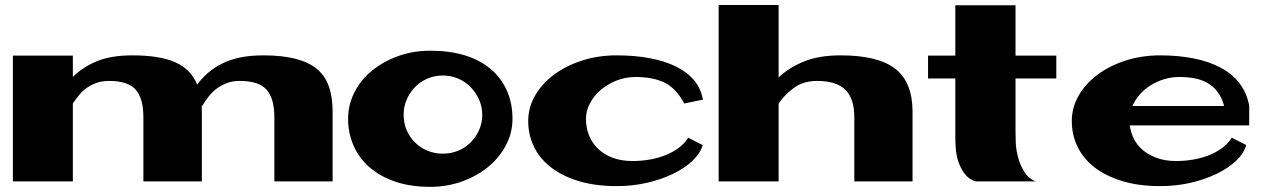

<svg xmlns="http://www.w3.org/2000/svg" viewBox="-20 -721 5015 763"><path d="M31.2 -500H269.5V-415Q305.7 -452.1 362.3 -476.6Q418.9 -501 506.8 -501Q614.3 -501 676.3 -473.6Q738.3 -446.3 763.7 -384.8Q781.2 -409.2 805.2 -430.2Q829.1 -451.2 860.4 -467.3Q891.6 -483.4 932.6 -492.2Q973.6 -501 1027.3 -501Q1100.6 -501 1152.8 -487.8Q1205.1 -474.6 1238.3 -447.8Q1271.5 -420.9 1286.6 -378.4Q1301.8 -335.9 1301.8 -276.4V0H1070.3V-255.9Q1070.3 -329.1 1039.6 -364.3Q1008.8 -399.4 932.6 -399.4Q903.3 -399.4 880.9 -390.6Q858.4 -381.8 840.8 -368.7Q823.2 -355.5 809.1 -337.4Q794.9 -319.3 784.2 -300.8L781.2 -302.7Q781.2 -295.9 781.7 -289.6Q782.2 -283.2 782.2 -276.4V0H549.8V-255.9Q549.8 -329.1 519.5 -364.3Q489.3 -399.4 413.1 -399.4Q385.7 -399.4 363.8 -391.6Q341.8 -383.8 324.7 -371.6Q307.6 -359.4 294.4 -343.3Q281.2 -327.1 269.5 -309.6V0H31.2Z M1689.5 -519.5Q1765.6 -519.5 1825.7 -501.5Q1885.7 -483.4 1928.2 -448.2Q1970.7 -413.1 1993.7 -362.3Q2016.6 -311.5 2016.6 -249Q2016.6 -193.4 1990.7 -144Q1964.8 -94.7 1920.4 -58.1Q1876 -21.5 1816.4 0Q1756.8 21.5 1689.5 21.5Q1609.4 21.5 1548.3 0Q1487.3 -21.5 1446.3 -58.1Q1405.3 -94.7 1384.3 -144Q1363.3 -193.4 1363.3 -249Q1363.3 -304.7 1388.7 -354.5Q1414.1 -404.3 1458.5 -440.4Q1502.9 -476.6 1562 -498Q1621.1 -519.5 1689.5 -519.5ZM1740.2 -110.4Q1772.5 -110.4 1800.8 -122.1Q1829.1 -133.8 1850.1 -154.8Q1871.1 -175.8 1883.8 -204.1Q1896.5 -232.4 1896.5 -264.6Q1896.5 -296.9 1883.8 -325.2Q1871.1 -353.5 1850.1 -375Q1829.1 -396.5 1800.8 -408.7Q1772.5 -420.9 1740.2 -420.9Q1707 -420.9 1678.7 -408.7Q1650.4 -396.5 1629.4 -375Q1608.4 -353.5 1596.2 -325.2Q1584 -296.9 1584 -264.6Q1584 -231.4 1596.2 -203.6Q1608.4 -175.8 1629.4 -154.8Q1650.4 -133.8 1678.7 -122.1Q1707 -110.4 1740.2 -110.4Z M2699.2 -309.6Q2667 -370.1 2621.1 -392.6Q2575.2 -415 2506.8 -415Q2464.8 -415 2428.7 -400.4Q2392.6 -385.7 2365.7 -362.3Q2338.9 -338.9 2323.7 -309.1Q2308.6 -279.3 2308.6 -248Q2308.6 -216.8 2319.3 -187Q2330.1 -157.2 2352.5 -133.8Q2375 -110.4 2410.2 -95.7Q2445.3 -81.1 2494.1 -81.1Q2528.3 -81.1 2562 -86.9Q2595.7 -92.8 2625 -104.5Q2654.3 -116.2 2677.7 -133.8Q2701.2 -151.4 2714.8 -173.8L2772.5 -144.5Q2762.7 -111.3 2731.9 -82Q2701.2 -52.7 2654.8 -30.3Q2608.4 -7.8 2551.3 5.4Q2494.1 18.6 2430.7 18.6Q2343.8 18.6 2277.8 -2Q2211.9 -22.5 2168 -57.1Q2124 -91.8 2101.6 -138.7Q2079.1 -185.5 2079.1 -240.2Q2079.1 -293.9 2106.4 -341.3Q2133.8 -388.7 2181.6 -424.3Q2229.5 -460 2293.5 -480.5Q2357.4 -501 2430.7 -501Q2502.9 -501 2562.5 -489.7Q2622.1 -478.5 2666.5 -456.5Q2710.9 -434.6 2738.3 -401.9Q2765.6 -369.1 2773.4 -325.2Z M2835.9 -701.2H3074.2V-413.1Q3112.3 -450.2 3172.4 -475.6Q3232.4 -501 3321.3 -501Q3468.8 -501 3537.6 -447.8Q3606.4 -394.5 3606.4 -276.4V0H3375V-255.9Q3375 -329.1 3339.4 -364.3Q3303.7 -399.4 3227.5 -399.4Q3172.9 -399.4 3135.3 -372.1Q3097.7 -344.7 3074.2 -309.6V0H2835.9Z M3668 -500H3776.4V-700.2H4015.6V-500H4177.7V-409.2H4015.6V-200.2Q4015.6 -183.6 4016.6 -155.3Q4017.6 -127 4025.4 -97.2Q4033.2 -67.4 4049.3 -40Q4065.4 -12.7 4095.7 0H3856.4Q3830.1 -8.8 3814.5 -29.3Q3798.8 -49.8 3790 -74.2Q3781.2 -98.6 3778.8 -124.5Q3776.4 -150.4 3776.4 -169.9V-409.2H3668Z M4654.3 -81.1Q4688.5 -81.1 4722.2 -86.9Q4755.9 -92.8 4785.2 -104.5Q4814.5 -116.2 4837.9 -133.8Q4861.3 -151.4 4875 -173.8L4932.6 -144.5Q4922.9 -111.3 4892.1 -82Q4861.3 -52.7 4814.9 -30.3Q4768.6 -7.8 4711.4 5.4Q4654.3 18.6 4590.8 18.6Q4503.9 18.6 4438 -2Q4372.1 -22.5 4328.1 -57.1Q4284.2 -91.8 4261.7 -138.7Q4239.3 -185.5 4239.3 -240.2Q4239.3 -293.9 4266.6 -341.3Q4293.9 -388.7 4341.8 -424.3Q4389.6 -460 4453.6 -480.5Q4517.6 -501 4590.8 -501Q4663.1 -501 4724.1 -488.8Q4785.2 -476.6 4831.5 -451.7Q4877.9 -426.8 4906.7 -388.7Q4935.5 -350.6 4944.3 -299.8V-222.7H4469.7Q4473.6 -194.3 4486.3 -168.9Q4499 -143.6 4521.5 -124.5Q4543.9 -105.5 4577.1 -93.3Q4610.4 -81.1 4654.3 -81.1ZM4667 -415Q4633.8 -415 4604.5 -405.8Q4575.2 -396.5 4550.8 -380.9Q4526.4 -365.2 4508.3 -344.2Q4490.2 -323.2 4480.5 -299.8H4844.7Q4835.9 -333 4818.8 -355.5Q4801.8 -377.9 4778.8 -391.1Q4755.9 -404.3 4727.5 -409.7Q4699.2 -415 4667 -415Z"/></svg>

Font: Polsku
Style: Regular
Weight: 400
Designer: Sebastien Sanfilippo
Version: Version 1.1